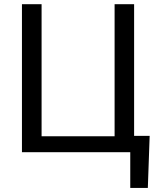

<svg xmlns="http://www.w3.org/2000/svg" viewBox="-20 -731 771 922"><path d="M85.4 -710.9H179.7V-76.7H530.3V-710.9H624V-78.6H698.7L689.9 171.4H605.5V0H85.4Z"/></svg>

Font: Roboto-o
Style: o-Regular
Weight: 400
Designer: Google
Version: Version 2.134; 2016; ttfautohint (v1.6)